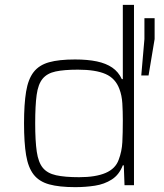

<svg xmlns="http://www.w3.org/2000/svg" viewBox="-20 -763 677 791"><path d="M290 8Q224 8 182.5 -3.5Q141 -15 118.5 -44Q96 -73 87.5 -124Q79 -175 79 -255Q79 -334 87.5 -385.5Q96 -437 118.5 -466Q141 -495 182 -506.5Q223 -518 289 -518Q341 -518 379 -510Q417 -502 442.5 -484.5Q468 -467 482 -437H486V-743H532V0H493L490 -82H486Q471 -43 440.5 -23.5Q410 -4 371 2Q332 8 290 8ZM306 -33Q374 -33 415 -50.5Q456 -68 469 -105Q482 -139 484 -177Q486 -215 486 -267Q486 -304 484 -337Q482 -370 472 -396Q456 -440 415 -458Q374 -476 301 -476Q244 -476 209 -468.5Q174 -461 155.5 -438.5Q137 -416 131 -372Q125 -328 125 -255Q125 -182 131.5 -138Q138 -94 156.5 -71.5Q175 -49 211 -41Q247 -33 306 -33ZM562 -452 575 -602V-688H617V-602L592 -452Z"/></svg>

Font: Saira SemiExpanded ExtraLight
Style: Regular
Weight: 250
Width: 6
Designer: Hector Gatti with collaboration of the Omnibus-Type team
Foundry: Omnibus-Type
Version: Version 1.101